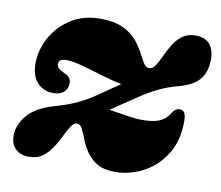

<svg xmlns="http://www.w3.org/2000/svg" viewBox="-62 -558 746 647"><g transform="rotate(10 311.0 -235.0)"><path d="M570 -193Q570 -127 541 -80.5Q512 -34 465.8 -9.5Q419.5 15 368.5 15Q331 15 307.8 1Q284.5 -13 270.8 -33.5Q257 -54 249 -74.8Q241 -95.5 234 -109.5Q227 -123.5 216.5 -123.5Q205 -123.5 195.8 -109.5Q186.5 -95.5 176.8 -75Q167 -54.5 153.8 -33.8Q140.5 -13 121.8 1Q103 15 75 15Q46.5 15 29.2 -1Q12 -17 12 -47Q12 -82.5 39.8 -116.2Q67.5 -150 132.5 -168.5Q178.5 -181.5 209.5 -196.8Q240.5 -212 267 -230.5Q289 -246 307.2 -258.2Q325.5 -270.5 339.5 -280Q309.5 -286 271.5 -297.5Q233.5 -309 198.8 -318.5Q164 -328 144 -328Q117 -328 117 -309.5Q117 -303.5 121.8 -297.5Q126.5 -291.5 140.5 -285Q156 -278.5 161.8 -271Q167.5 -263.5 167.5 -252Q167.5 -233.5 154.2 -222Q141 -210.5 119 -210.5Q85.5 -210.5 64 -233.2Q42.5 -256 42.5 -299Q42.5 -344.5 65.5 -387Q88.5 -429.5 131 -457.2Q173.5 -485 232 -485Q279.5 -485 309 -471.2Q338.5 -457.5 355.8 -437.5Q373 -417.5 383.5 -397.2Q394 -377 402.2 -363.2Q410.5 -349.5 422.5 -349.5Q434 -349.5 443 -363.2Q452 -377 461.2 -397.2Q470.5 -417.5 482.5 -437.5Q494.5 -457.5 512.5 -471.2Q530.5 -485 557.5 -485Q591 -485 606.8 -465.8Q622.5 -446.5 622.5 -415.5Q622.5 -371 601 -345.5Q579.5 -320 530.5 -307Q495 -297.5 465.2 -283.2Q435.5 -269 402 -246.5Q373 -227 351.8 -212.8Q330.5 -198.5 315.5 -188Q340.5 -184.5 373.2 -179Q406 -173.5 430.5 -173.5Q467.5 -173.5 487.8 -182.5Q508 -191.5 518 -207Q527.5 -221.5 534 -226.2Q540.5 -231 549 -231Q558.5 -231 564.2 -222.5Q570 -214 570 -193Z"/></g></svg>

Font: Fraunces 9pt S000 Black
Style: Italic
Weight: 900
Italic angle: -16°
Version: Version 1.000; ttfautohint (v1.8.3)